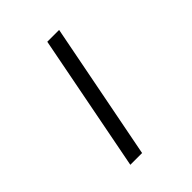

<svg xmlns="http://www.w3.org/2000/svg" viewBox="-219 -724 1037 1037"><g transform="rotate(-45 300.0 -205.5)"><path d="M320.8 -599.1H411.1L257.8 188H168Z"/></g></svg>

Font: Cousine
Style: Italic
Weight: 400
Italic angle: -12°
Monospace: yes
Designer: Steve Matteson
Foundry: Monotype Imaging Inc.
Version: Version 1.21